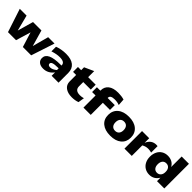

<svg xmlns="http://www.w3.org/2000/svg" viewBox="454 -2575 4373 4373"><g transform="rotate(45 2640.0 -389.0)"><path d="M8.8 -565.9H228L326.2 -182.1L435.1 -565.9H706.1L817.9 -174.8L922.9 -565.9H1127.9L941.9 0H673.8L562 -359.9L454.1 0H194.8Z M1157.7 -130.9Q1157.7 -227.1 1257.6 -275.1Q1357.4 -323.2 1568.8 -323.2H1593.8V-334Q1593.8 -381.8 1553.5 -407Q1513.2 -432.1 1434.6 -432.1Q1381.8 -432.1 1329.3 -422.6Q1276.9 -413.1 1203.6 -390.1V-538.1Q1259.8 -561 1333 -574.5Q1406.2 -587.9 1481.9 -587.9Q1647.5 -587.9 1735.1 -517.3Q1822.8 -446.8 1822.8 -313V0H1600.6V-110.8Q1555.7 -46.9 1490.7 -12Q1425.8 22.9 1346.7 22.9Q1259.3 22.9 1208.5 -18.3Q1157.7 -59.6 1157.7 -130.9ZM1369.6 -162.1Q1369.6 -136.2 1389.2 -123Q1408.7 -109.9 1441.9 -109.9Q1514.2 -109.9 1593.8 -178.2V-232.9H1572.8Q1463.4 -232.9 1416.5 -215.8Q1369.6 -198.7 1369.6 -162.1Z M1981.9 -200.2V-408.2H1882.8V-565.9H1985.8V-659.2L2210.9 -761.2V-565.9H2453.6V-408.2H2210.9V-272Q2210.9 -141.1 2367.7 -141.1Q2428.7 -141.1 2481.9 -158.2L2457.5 -8.8Q2372.6 22.9 2269.5 22.9Q2139.2 22.9 2060.5 -35.6Q1981.9 -94.2 1981.9 -200.2Z M2514.2 -390.1V-544.9H2625.5V-558.1Q2625.5 -668.9 2707.8 -734.9Q2790 -800.8 2948.2 -800.8Q3054.7 -800.8 3141.1 -774.9L3152.3 -609.9Q3084 -636.2 3000.5 -636.2Q2860.4 -636.2 2860.4 -553.2V-544.9H3090.3V-390.1H2860.4V0H2625.5V-390.1Z M3507.3 22.9Q3335.4 22.9 3237.8 -58.1Q3140.1 -139.2 3140.1 -279.8Q3140.1 -422.4 3237.8 -504.6Q3335.4 -586.9 3507.3 -586.9Q3678.2 -586.9 3775.9 -504.4Q3873.5 -421.9 3873.5 -279.8Q3873.5 -139.2 3776.1 -58.1Q3678.7 22.9 3507.3 22.9ZM3507.3 -134.8Q3567.9 -134.8 3602.1 -173.3Q3636.2 -211.9 3636.2 -280.8Q3636.2 -351.6 3602.3 -390.9Q3568.4 -430.2 3507.3 -430.2Q3445.8 -430.2 3411.6 -390.9Q3377.4 -351.6 3377.4 -280.8Q3377.4 -211.9 3411.6 -173.3Q3445.8 -134.8 3507.3 -134.8Z M3946.8 0V-565.9H4177.7V-417Q4210.4 -497.6 4266.8 -536.9Q4323.2 -576.2 4397 -576.2Q4417.5 -576.2 4439.9 -573.2V-365.2Q4384.8 -380.9 4332 -380.9Q4252.9 -380.9 4181.6 -338.9V0Z M4761.7 -585.9Q4839.4 -585.9 4899.9 -552.7Q4960.4 -519.5 4994.6 -456.1V-793.9H5229.5V0H4994.6V-110.8Q4914.6 22.9 4764.6 22.9Q4682.6 22.9 4618.9 -15.6Q4555.2 -54.2 4520.3 -123.3Q4485.4 -192.4 4485.4 -279.8Q4485.4 -369.1 4519 -438.5Q4552.7 -507.8 4616 -546.9Q4679.2 -585.9 4761.7 -585.9ZM4858.4 -438Q4799.3 -438 4766.4 -397.5Q4733.4 -356.9 4733.4 -285.2Q4733.4 -214.4 4766.4 -174.1Q4799.3 -133.8 4858.4 -133.8Q4915 -133.8 4949.7 -173.6Q4984.4 -213.4 4984.4 -280.8V-290Q4984.4 -358.9 4950.7 -398.4Q4917 -438 4858.4 -438Z"/></g></svg>

Font: Mattone
Style: Bold
Weight: 700
Width: 6
Designer: Nunzio Mazzaferro
Foundry: Collletttivo
Version: Version 2.000;Glyphs 3.2 (3217)